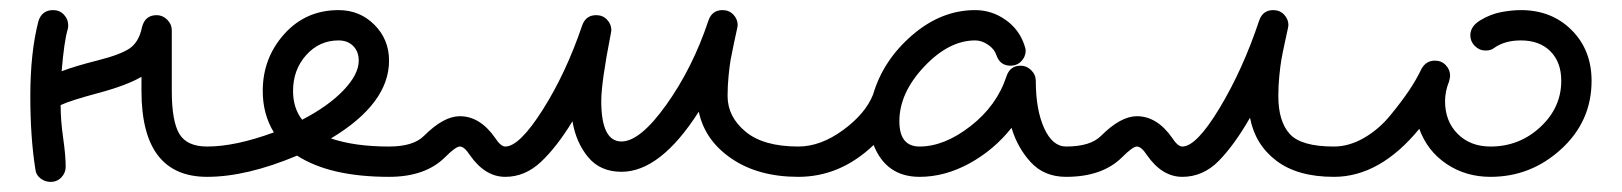

<svg xmlns="http://www.w3.org/2000/svg" viewBox="-20 -350 3210 380"><path d="M85 -330Q98 -330 106.5 -321Q115 -312 115 -300Q115 -295 114 -292Q107 -269 102 -209Q128 -219 173.5 -230.5Q219 -242 237 -254.5Q255 -267 261 -296Q267 -320 290 -320Q302 -320 311 -311Q320 -302 320 -290V-170Q320 -110 335 -85Q350 -60 390 -60Q402 -60 411 -51Q420 -42 420 -30Q420 -18 411 -9Q402 0 390 0Q260 0 260 -170V-198Q231 -181 175 -166Q119 -151 100 -142Q100 -112 105 -77Q110 -42 110 -20Q110 -8 101.5 1Q93 10 80 10Q69 10 60 3Q51 -4 50 -15Q40 -78 40 -160Q40 -246 56 -308Q63 -330 85 -330Z M690 -230Q690 -248 679 -259Q668 -270 650 -270Q612 -270 586 -241Q560 -212 560 -170Q560 -136 578 -113Q630 -140 660 -171.5Q690 -203 690 -230ZM750 0Q633 0 568 -42Q468 0 390 0Q378 0 369 -9Q360 -18 360 -30Q360 -42 369 -51Q378 -60 390 -60Q446 -60 522 -88Q500 -124 500 -170Q500 -235 542.5 -282.5Q585 -330 650 -330Q692 -330 721 -301Q750 -272 750 -230Q750 -145 635 -76Q682 -60 750 -60Q762 -60 771 -51Q780 -42 780 -30Q780 -18 771 -9Q762 0 750 0Z M1410 -330Q1423 -330 1431.5 -321Q1440 -312 1440 -300Q1440 -299 1439.5 -297Q1439 -295 1439 -294Q1437 -285 1432.5 -264Q1428 -243 1426 -231.5Q1424 -220 1422 -200Q1420 -180 1420 -160Q1420 -119 1455.5 -89.5Q1491 -60 1560 -60Q1572 -60 1581 -51Q1590 -42 1590 -30Q1590 -18 1581 -9Q1572 0 1560 0Q1481 0 1428 -36Q1375 -72 1363 -129Q1287 -10 1210 -10Q1168 -10 1144 -39Q1120 -68 1113 -110Q1082 -59 1050.5 -29.5Q1019 0 980 0Q940 0 910 -43Q899 -60 890 -60Q882 -60 861 -39Q822 0 750 0Q738 0 729 -9Q720 -18 720 -30Q720 -42 729 -51Q738 -60 750 -60Q798 -60 819 -81Q858 -120 890 -120Q930 -120 960 -77Q971 -60 980 -60Q1008 -60 1054 -132.5Q1100 -205 1132 -299Q1139 -320 1160 -320Q1173 -320 1181.5 -311Q1190 -302 1190 -290Q1190 -289 1189.5 -287Q1189 -285 1189 -284Q1170 -187 1170 -150Q1170 -70 1210 -70Q1247 -70 1299 -143Q1351 -216 1382 -309Q1389 -330 1410 -330Z M2010 -250Q2010 -238 2001.5 -229Q1993 -220 1980 -220Q1959 -220 1952 -241Q1948 -253 1935.5 -261.5Q1923 -270 1910 -270Q1858 -270 1809 -218Q1760 -166 1760 -110Q1760 -60 1800 -60Q1849 -60 1901 -100.5Q1953 -141 1972 -199Q1979 -220 2000 -220Q2012 -220 2021 -211Q2030 -202 2030 -190Q2030 -133 2046.5 -96.5Q2063 -60 2090 -60Q2102 -60 2111 -51Q2120 -42 2120 -30Q2120 -18 2111 -9Q2102 0 2090 0Q2047 0 2020.5 -28.5Q1994 -57 1982 -97Q1947 -53 1898.5 -26.5Q1850 0 1800 0Q1734 0 1709 -63Q1643 0 1560 0Q1548 0 1539 -9Q1530 -18 1530 -30Q1530 -42 1539 -51Q1548 -60 1560 -60Q1604 -60 1648.5 -92.5Q1693 -125 1708 -163Q1728 -231 1785.5 -280.5Q1843 -330 1910 -330Q1943 -330 1970.5 -310.5Q1998 -291 2008 -259Q2010 -253 2010 -250Z M2500 -330Q2513 -330 2521.5 -321Q2530 -312 2530 -300Q2530 -299 2529.5 -297Q2529 -295 2529 -294Q2527 -285 2522.5 -264Q2518 -243 2516 -231.5Q2514 -220 2512 -200Q2510 -180 2510 -160Q2510 -110 2532.5 -85Q2555 -60 2620 -60Q2632 -60 2641 -51Q2650 -42 2650 -30Q2650 -18 2641 -9Q2632 0 2620 0Q2548 0 2506 -32Q2464 -64 2454 -117Q2423 -63 2392 -31.5Q2361 0 2320 0Q2280 0 2250 -43Q2239 -60 2230 -60Q2222 -60 2201 -39Q2162 0 2090 0Q2078 0 2069 -9Q2060 -18 2060 -30Q2060 -42 2069 -51Q2078 -60 2090 -60Q2138 -60 2159 -81Q2198 -120 2230 -120Q2270 -120 2300 -77Q2311 -60 2320 -60Q2348 -60 2394 -136.5Q2440 -213 2472 -309Q2479 -330 2500 -330Z M2920 -250Q2908 -250 2899 -259Q2890 -268 2890 -280Q2890 -298 2910 -310Q2930 -322 2951 -326Q2972 -330 2990 -330Q3051 -330 3090.5 -290.5Q3130 -251 3130 -190Q3130 -110 3070 -55Q3010 0 2930 0Q2881 0 2843 -25.5Q2805 -51 2789 -95Q2711 0 2620 0Q2608 0 2599 -9Q2590 -18 2590 -30Q2590 -42 2599 -51Q2608 -60 2620 -60Q2650 -60 2679.5 -77Q2709 -94 2731.5 -121.5Q2754 -149 2768.5 -170.5Q2783 -192 2793 -213Q2802 -230 2820 -230Q2833 -230 2841.5 -221Q2850 -212 2850 -200Q2850 -197 2848 -189Q2840 -169 2840 -150Q2840 -110 2865 -85Q2890 -60 2930 -60Q2987 -60 3028.5 -98.5Q3070 -137 3070 -190Q3070 -227 3048.5 -248.5Q3027 -270 2990 -270Q2958 -270 2937 -255Q2931 -250 2920 -250Z"/></svg>

Font: Pecita
Style: Book
Weight: 400
Width: 7
Version: Version 4.3